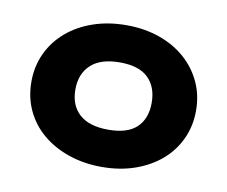

<svg xmlns="http://www.w3.org/2000/svg" viewBox="-52 -812 596 503"><g transform="rotate(10 246.0 -560.5)"><path d="M247 -372Q199 -372 158.5 -386Q118 -400 88.5 -425Q59 -450 43 -484.5Q27 -519 27 -560Q27 -601 43 -635.5Q59 -670 88.5 -695.5Q118 -721 158.5 -735Q199 -749 247 -749Q295 -749 335 -735Q375 -721 404 -695.5Q433 -670 449 -635.5Q465 -601 465 -560Q465 -519 449 -484.5Q433 -450 404 -425Q375 -400 335 -386Q295 -372 247 -372ZM247 -471Q298 -471 322.5 -494.5Q347 -518 347 -560Q347 -602 322.5 -626Q298 -650 247 -650Q196 -650 170 -626Q144 -602 144 -560Q144 -518 170 -494.5Q196 -471 247 -471Z"/></g></svg>

Font: Encode Sans Normal
Style: ExtraBold
Weight: 800
Designer: Pablo Impallari, Andres Torresi
Foundry: Pablo Impallari, Andres Torresi
Version: Version 1.000; ttfautohint (v1.00) -l 8 -r 50 -G 200 -x 14 -